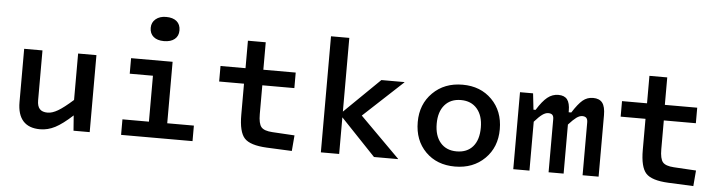

<svg xmlns="http://www.w3.org/2000/svg" viewBox="-46 -948 4391 1170"><g transform="rotate(5 2149.0 -362.5)"><path d="M526 -471V0H427L420 -93Q359 -37 314.5 -14Q270 9 223 9Q154 9 119 -30Q84 -69 84 -145V-471H196V-166Q196 -130 211.5 -113Q227 -96 260 -96Q288 -96 323 -116.5Q358 -137 414 -187V-471Z M1017 -665Q1017 -631 993.5 -611.5Q970 -592 928 -592Q887 -592 864 -611.5Q841 -631 841 -666Q841 -699 865.5 -719.5Q890 -740 929 -740Q971 -740 994 -720.5Q1017 -701 1017 -665ZM718 0V-95H880V-376H738V-471H992V-95H1155V0Z M1437 -186V-376H1285V-471H1438V-639H1547V-471H1745V-376H1549V-200Q1549 -142 1566.5 -121Q1584 -100 1635 -97L1771 -89L1763 7L1609 0Q1507 -5 1472 -43Q1437 -81 1437 -186Z M1940 -710H2052V-259L2269 -471H2410V-469L2169 -245L2412 -2V0H2265L2052 -224V0H1940Z M3014 -235Q3014 -125 2943 -55Q2872 15 2761 15Q2650 15 2581 -54.5Q2512 -124 2512 -236Q2512 -345 2583 -415.5Q2654 -486 2765 -486Q2875 -486 2944.5 -416Q3014 -346 3014 -235ZM2628 -236Q2628 -162 2664 -120Q2700 -78 2763 -78Q2827 -78 2862.5 -119Q2898 -160 2898 -235Q2898 -308 2862 -350Q2826 -392 2763 -392Q2700 -392 2664 -350.5Q2628 -309 2628 -236Z M3117 -471H3197L3208 -372H3221Q3255 -427 3285 -451Q3315 -475 3352 -475Q3389 -475 3406 -453Q3423 -431 3423 -384V-375H3439Q3474 -430 3501 -452.5Q3528 -475 3564 -475Q3603 -475 3621 -451.5Q3639 -428 3639 -376V0H3541V-323Q3541 -342 3533 -350.5Q3525 -359 3508 -359Q3491 -359 3472 -345Q3453 -331 3425 -300V0H3333V-325Q3333 -343 3325 -351Q3317 -359 3300 -359Q3283 -359 3263.5 -345Q3244 -331 3216 -299V0H3117Z M3893 -186V-376H3741V-471H3894V-639H4003V-471H4201V-376H4005V-200Q4005 -142 4022.5 -121Q4040 -100 4091 -97L4227 -89L4219 7L4065 0Q3963 -5 3928 -43Q3893 -81 3893 -186Z"/></g></svg>

Font: Intel One Mono Medium
Style: Regular
Weight: 500
Monospace: yes
Designer: Fred Shallcrass
Foundry: Frere-Jones Type LLC
Version: Version 1.400;hotconv 1.1.0;makeotfexe 2.6.0;FJTRelease1.4